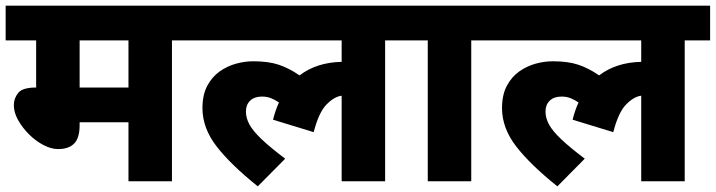

<svg xmlns="http://www.w3.org/2000/svg" viewBox="-20 -642 2535 680"><path d="M589 -499V0H435V-209H262V-199Q262 -153 242.5 -133.5Q223 -114 186 -114Q161 -114 133.5 -128.5Q106 -143 82.5 -166.5Q59 -190 44 -217Q29 -244 29 -269Q29 -294 44.5 -313Q60 -332 107 -332L108 -331V-499H0V-622H679V-499ZM435 -499H262V-332H435Z M664 -499V-622H1434V-499H1344V0H1190V-303Q1164 -300 1136.5 -272Q1109 -244 1091 -174L947 -218Q955 -251 968 -279Q955 -288 940.5 -294Q926 -300 908 -300Q881 -300 866 -285.5Q851 -271 851 -247Q851 -224 863.5 -201Q876 -178 906.5 -149Q937 -120 990 -80L893 18Q798 -58 747.5 -123Q697 -188 697 -259Q697 -306 714 -338Q731 -370 758 -389Q785 -408 816 -416.5Q847 -425 877 -425Q930 -425 966.5 -413Q1003 -401 1041 -375Q1101 -421 1190 -423V-499Z M1649 -499V0H1495V-499H1420V-622H1740V-499Z M1725 -499V-622H2495V-499H2405V0H2251V-303Q2225 -300 2197.5 -272Q2170 -244 2152 -174L2008 -218Q2016 -251 2029 -279Q2016 -288 2001.5 -294Q1987 -300 1969 -300Q1942 -300 1927 -285.5Q1912 -271 1912 -247Q1912 -224 1924.5 -201Q1937 -178 1967.5 -149Q1998 -120 2051 -80L1954 18Q1859 -58 1808.5 -123Q1758 -188 1758 -259Q1758 -306 1775 -338Q1792 -370 1819 -389Q1846 -408 1877 -416.5Q1908 -425 1938 -425Q1991 -425 2027.5 -413Q2064 -401 2102 -375Q2162 -421 2251 -423V-499Z"/></svg>

Font: Noto Sans ExtraBold
Style: Regular
Weight: 800
Designer: Monotype Design Team
Foundry: Monotype Imaging Inc.
Version: Version 2.007